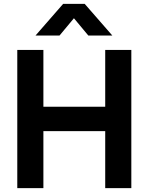

<svg xmlns="http://www.w3.org/2000/svg" viewBox="-20 -980 774 1000"><path d="M290 -795H165L309 -960H421L565 -795H440L365 -885ZM206 0H70V-720H206V-424H528V-720H664V0H528V-297H206Z"/></svg>

Font: Hauora ExtraBold
Style: Regular
Weight: 800
Designer: Wayne Shih
Foundry: WCYS
Version: Version 1.001